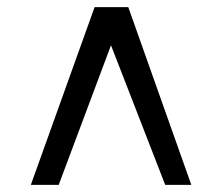

<svg xmlns="http://www.w3.org/2000/svg" viewBox="-20 -767 623 538"><path d="M66.4 -249H144.5L291 -640.1L442.9 -249H516.1L339.4 -747.1H245.1Z"/></svg>

Font: Donegal One
Style: Regular
Weight: 400
Designer: Gary Lonergan
Foundry: Sorkin Type Co.
Version: Version 1.004